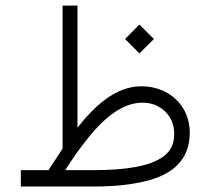

<svg xmlns="http://www.w3.org/2000/svg" viewBox="-20 -678 766 698"><path d="M434.6 -536.1 486.8 -483.9 539.6 -536.1 486.8 -588.9ZM55.7 -59.6V0H324.2C393.6 0 454.1 -6.3 505.9 -18.6C609.4 -43 669.9 -98.1 669.9 -196.3C669.9 -291 597.2 -364.3 493.7 -364.3C399.9 -364.3 323.7 -292.5 261.7 -213.9V-657.7H207.5V-138.2C193.4 -114.7 170.9 -83.5 156.7 -59.6ZM497.6 -304.7C531.2 -304.7 558.6 -293.9 580.6 -272.5C602.5 -251 613.3 -223.6 613.3 -190.4C613.3 -155.8 600.6 -128.9 575.2 -109.9C523.9 -71.8 432.1 -59.6 322.3 -59.6H217.3C244.1 -102.5 272.9 -142.6 303.2 -180.2C363.3 -254.4 428.7 -304.7 497.6 -304.7Z"/></svg>

Font: Vazirmatn ExtraLight
Style: Regular
Weight: 200
Designer: Saber Rastikerdar
Foundry: Saber Rastikerdar
Version: Version 33.003